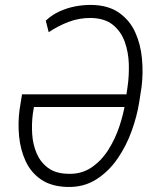

<svg xmlns="http://www.w3.org/2000/svg" viewBox="-20 -740 628 770"><path d="M347.2 -720.2Q414.1 -719.2 457 -689.2Q500 -659.2 522 -611.1Q543.9 -563 549.3 -505.4Q554.7 -447.8 547.9 -392.6L538.1 -329.1Q529.3 -273.9 507.8 -214.1Q486.3 -154.3 450.9 -103Q415.5 -51.8 365.2 -20Q314.9 11.7 249.5 9.8Q185.5 7.8 144.8 -20Q104 -47.9 83 -93.3Q62 -138.7 56.6 -192.9Q51.3 -247.1 58.6 -300.8L68.4 -361.8H509.8L500.5 -311H116.2L111.8 -284.7Q106.4 -244.1 109.1 -202.1Q111.8 -160.2 127.2 -124.5Q142.6 -88.9 173.1 -66.4Q203.6 -43.9 252.9 -43Q306.6 -41 346.9 -68.4Q387.2 -95.7 415 -140.1Q442.9 -184.6 459.2 -234.4Q475.6 -284.2 482.4 -328.6L491.7 -393.1Q498 -436 496.6 -483.6Q495.1 -531.2 480.2 -572.5Q465.3 -613.8 433.1 -640.1Q400.9 -666.5 345.7 -668Q298.3 -668.5 256.1 -652.6Q213.9 -636.7 175.3 -610.8L163.6 -657.2Q188 -680.2 218.3 -694.1Q248.5 -708 281.5 -714.4Q314.5 -720.7 347.2 -720.2Z"/></svg>

Font: Roboto Condensed Light
Style: Italic
Weight: 300
Italic angle: -12°
Designer: Christian Robertson
Foundry: Google
Version: Version 3.0; 2020